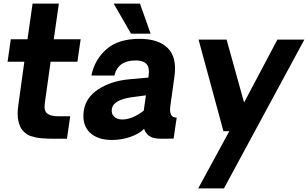

<svg xmlns="http://www.w3.org/2000/svg" viewBox="-20 -770 1711 1067"><path d="M283.2 1Q262.2 1 247.1 0.5Q231.9 0 212.9 -1.5Q193.8 -2.9 180.9 -5.9Q168 -8.8 152.6 -13.4Q137.2 -18.1 127.2 -25.6Q117.2 -33.2 107.2 -43.7Q97.2 -54.2 91.6 -67.6Q85.9 -81.1 82 -98.6Q78.1 -116.2 78.1 -138.7Q78.1 -161.1 82 -187L115.2 -426.8H22L40 -551.8H132.8L161.1 -750H307.1L278.8 -551.8H428.2L410.2 -426.8H261.2L229 -196.8Q223.1 -154.8 242.2 -139.4Q261.2 -124 300.8 -124H370.1L352.1 1Z M816.9 -583H708L611.8 -750H757.8ZM926.8 -182.1Q917 -116.2 961.9 -116.2L944.8 0Q939.9 0 926.3 0.5Q912.6 1 904.8 1Q903.8 1 891.4 1Q878.9 1 875.7 1Q872.6 1 861.6 0.5Q850.6 0 846.7 -1Q842.8 -2 833.3 -3.9Q823.7 -5.9 819.8 -8.5Q815.9 -11.2 808.3 -15.6Q800.8 -20 796.9 -25.4Q793 -30.8 788.3 -37.8Q783.7 -44.9 780.8 -54.2Q753.9 -26.4 704.8 -9.3Q655.8 7.8 601.6 7.8Q520.5 7.8 477.5 -35.2Q434.6 -78.1 445.8 -155.8Q457 -229 527.3 -274.4Q597.7 -319.8 695.8 -329.1L804.7 -338.9L805.7 -348.1Q812.5 -394 794.2 -414.1Q775.9 -434.1 733.9 -434.1Q635.7 -434.1 615.7 -350.1H487.8Q505.9 -439 571.8 -496.6Q637.7 -554.2 754.9 -554.2Q859.9 -554.2 911.9 -503.2Q963.9 -452.1 949.7 -347.2Q945.8 -319.3 938.2 -264.2Q930.7 -209 926.8 -182.1ZM778.8 -154.8 791 -240.2 714.8 -230Q609.9 -215.8 601.6 -165Q597.7 -138.2 613.8 -122.1Q629.9 -106 659.7 -106Q714.8 -106 778.8 -154.8Z M1671.4 -549.8 1224.6 276.9H1081.5L1254.4 -41H1221.7L1083.5 -549.8H1239.3L1336.4 -200.2L1521.5 -549.8Z"/></svg>

Font: Oakes Grotesk
Style: Bold Italic
Weight: 700
Designer: Samuel Oakes
Foundry: Samuel Oakes
Version: Version 1.0 | wf-rip DC20170320